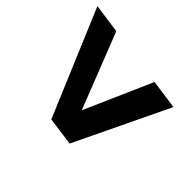

<svg xmlns="http://www.w3.org/2000/svg" viewBox="-145 -739 884 884"><g transform="rotate(-45 297.0 -297.0)"><path d="M533.2 -151.9 513.2 -8.8 56.2 -228 63 -275.9 75.2 -366.2 594.2 -585 574.2 -441.9 204.1 -296.9Z"/></g></svg>

Font: Human Sans Bold
Style: Italic
Weight: 700
Italic angle: -8°
Designer: Tim Radville
Foundry: Continuum
Version: Version 1.000;FEAKit 1.0